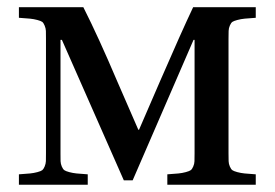

<svg xmlns="http://www.w3.org/2000/svg" viewBox="-20 -510 758 530"><path d="M32.2 0V-28.8Q52.7 -30.3 63 -31.2Q73.2 -32.2 83.3 -34.9Q93.3 -37.6 96.7 -40.3Q100.1 -43 103.3 -50.5Q106.4 -58.1 106.7 -65.2Q106.9 -72.3 106.9 -86.9V-402.8Q106.9 -417.5 106.7 -424.6Q106.4 -431.6 103.3 -439.2Q100.1 -446.8 96.7 -449.5Q93.3 -452.1 83.3 -454.8Q73.2 -457.5 63 -458.5Q52.7 -459.5 32.2 -460.9V-490.2H210Q251.5 -408.2 304.2 -284.2L361.8 -151.9H363.8L421.9 -286.1Q481 -422.4 513.2 -490.2H686V-460.9Q665.5 -459.5 655.3 -458.5Q645 -457.5 635 -454.8Q625 -452.1 621.3 -449.5Q617.7 -446.8 614.5 -439.5Q611.3 -432.1 611.1 -424.8Q610.8 -417.5 610.8 -402.8V-86.9Q610.8 -72.3 611.1 -64.9Q611.3 -57.6 614.5 -50.3Q617.7 -43 621.3 -40.3Q625 -37.6 635 -34.9Q645 -32.2 655.3 -31.2Q665.5 -30.3 686 -28.8V0H441.9V-28.8Q462.4 -30.3 472.7 -31.2Q482.9 -32.2 492.9 -34.9Q502.9 -37.6 506.6 -40.3Q510.3 -43 513.4 -50.3Q516.6 -57.6 516.8 -64.9Q517.1 -72.3 517.1 -86.9V-399.9H514.2L346.2 -12.2H321.8L150.9 -399.9H147V-86.9Q147 -72.3 147.2 -64.9Q147.5 -57.6 150.6 -50.3Q153.8 -43 157.5 -40.3Q161.1 -37.6 171.1 -34.9Q181.2 -32.2 191.4 -31.2Q201.7 -30.3 222.2 -28.8V0Z"/></svg>

Font: Heuristica
Style: Regular
Weight: 400
Version: Version 1.0.2